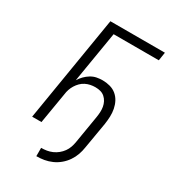

<svg xmlns="http://www.w3.org/2000/svg" viewBox="-219 -850 1039 1159"><g transform="rotate(30 300.0 -270.5)"><path d="M222 194V136Q241 136 260 133Q279 130 297.5 122Q316 114 332 101Q348 88 359.5 72Q371 56 377.5 37.5Q384 19 387 0L419 -192Q422 -210 423 -228.5Q424 -247 421 -264.5Q418 -282 410 -297.5Q402 -313 389 -324.5Q376 -336 359 -340.5Q342 -345 323 -345Q306 -345 289 -341.5Q272 -338 256 -330Q240 -322 227 -309Q214 -296 204.5 -280.5Q195 -265 189.5 -248.5Q184 -232 182 -215L146 0H81L202 -735H582L573 -677H258L199 -322Q210 -340 225.5 -356Q241 -372 260 -383.5Q279 -395 299.5 -399Q320 -403 341 -403Q367 -403 392.5 -396Q418 -389 437 -373Q456 -357 467.5 -335Q479 -313 484 -287.5Q489 -262 488 -235.5Q487 -209 483 -182L452 0Q448 27 439 52.5Q430 78 414 101.5Q398 125 376 143.5Q354 162 328 173.5Q302 185 275.5 189.5Q249 194 222 194Z"/></g></svg>

Font: Iosevka Curly LtExObl
Style: Regular
Weight: 300
Width: 7
Italic angle: -9°
Monospace: yes
Designer: Belleve Invis
Foundry: Belleve Invis
Version: Version 11.1.0; ttfautohint (v1.8.3)